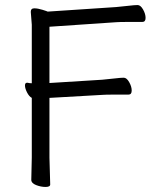

<svg xmlns="http://www.w3.org/2000/svg" viewBox="-20 -732 622 761"><path d="M102 -685Q102 -699 116 -699Q130 -699 149 -693Q168 -687 169 -686L440 -704Q463 -706 488.5 -709Q514 -712 525.5 -712Q537 -712 547 -694.5Q557 -677 557 -661Q557 -645 544 -645H482Q455 -645 441 -644L176 -626V-403L385 -416Q408 -418 433.5 -421Q459 -424 470.5 -424Q482 -424 492 -406.5Q502 -389 502 -373Q502 -357 489 -357H426Q400 -357 386 -356L176 -344V-107L179 -1Q179 9 160.5 9Q142 9 123 1.5Q104 -6 104 -19L106 -108V-344Q95 -350 87 -366Q79 -382 79 -393Q79 -404 87 -404H89Q97 -402 106 -402V-634Z"/></svg>

Font: LXGW WenKai
Style: Regular
Weight: 400
Designer: LXGW / Fontworks Inc.
Foundry: LXGW / Fontworks Inc.
Version: Version 1.520; June 14, 2025